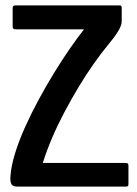

<svg xmlns="http://www.w3.org/2000/svg" viewBox="-20 -693 508 713"><path d="M423 -673Q429 -673 430.5 -671Q432 -669 432 -660V-614Q432 -598 417.5 -575Q403 -552 381 -526Q357 -497 329 -457.5Q301 -418 273.5 -372.5Q246 -327 220 -278Q194 -229 173.5 -181Q153 -133 139 -88H443Q452 -88 454.5 -86Q457 -84 457 -77V-10Q457 -3 454.5 -1.5Q452 0 444 0H45Q26 0 21.5 -11Q17 -22 19 -41Q22 -79 36.5 -125.5Q51 -172 74 -223Q97 -274 125 -325.5Q153 -377 182.5 -425Q212 -473 240.5 -514Q269 -555 292 -584H42Q32 -584 29.5 -586.5Q27 -589 27 -595V-662Q27 -669 29.5 -671Q32 -673 41 -673Z"/></svg>

Font: Glory SemiBold
Style: Regular
Weight: 600
Designer: Robert Leuschke
Foundry: Robert Leuschke
Version: Version 1.011